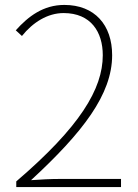

<svg xmlns="http://www.w3.org/2000/svg" viewBox="-20 -759 561 779"><path d="M46 0H471V-33H225C186 -33 146 -31 106 -28C316 -222 435 -376 435 -535C435 -658 364 -739 241 -739C156 -739 95 -693 44 -636L69 -613C113 -668 173 -706 238 -706C349 -706 397 -629 397 -535C397 -398 304 -244 46 -23Z"/></svg>

Font: Noto Sans CJK JP Thin
Style: Regular
Weight: 250
Designer: Ryoko NISHIZUKA (kana & ideographs); Paul D. Hunt (Latin, Greek & Cyrillic); Wenlong ZHANG (bopomofo); Sandoll Communica
Foundry: Adobe Systems Incorporated
Version: Version 1.004;PS 1.004;hotconv 1.0.82;makeotf.lib2.5.63406